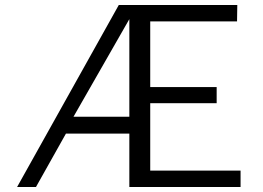

<svg xmlns="http://www.w3.org/2000/svg" viewBox="-20 -743 1044 763"><path d="M936 -65H577V-333H841V-397H577V-658H922L923 -723H452L48 0H123L242 -212H494V0H936ZM494 -279H272L494 -667Z"/></svg>

Font: United Sans Light
Style: Regular
Weight: 300
Designer: Pablo Impallari, Rodrigo Fuenzalida (Modified by Dan O. Williams)
Version: Version 1.000;PS 001.000;hotconv 1.0.88;makeotf.lib2.5.64775